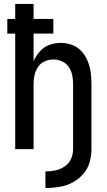

<svg xmlns="http://www.w3.org/2000/svg" viewBox="-20 -755 540 972"><path d="M210 197Q245 197 279.5 191.5Q314 186 345 170Q376 154 399.5 128Q423 102 433 68.5Q443 35 443 0V-330Q443 -360 439 -389Q435 -418 424 -445.5Q413 -473 393 -495Q373 -517 345 -527.5Q317 -538 287 -538Q258 -538 229.5 -527.5Q201 -517 181.5 -494.5Q162 -472 150 -445V-585H250V-659H150V-735H57V-659H17V-585H57V0H150V-330Q150 -353 155 -375Q160 -397 172.5 -416Q185 -435 206.5 -444.5Q228 -454 250 -454Q273 -454 294 -444.5Q315 -435 328 -416Q341 -397 345.5 -375Q350 -353 350 -330V0Q350 26 339.5 49.5Q329 73 307.5 87.5Q286 102 261 107.5Q236 113 210 113Z"/></svg>

Font: Iosevka SS08 Medium
Style: Regular
Weight: 500
Monospace: yes
Designer: Belleve Invis
Foundry: Belleve Invis
Version: Version 3.4.3; ttfautohint (v1.8.3)